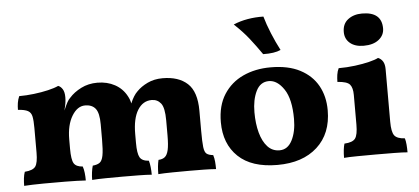

<svg xmlns="http://www.w3.org/2000/svg" viewBox="-50 -821 2036 934"><g transform="rotate(-5 968.5 -353.5)"><path d="M33 3Q33 -16 35 -33.5Q37 -51 42 -65Q82 -68 94.5 -85.5Q107 -103 107 -153V-273Q107 -309 103 -329Q99 -349 83.5 -357.5Q68 -366 35 -368Q35 -385 37.5 -401.5Q40 -418 47 -434Q82 -434 119.5 -438.5Q157 -443 189 -450.5Q221 -458 240 -467Q252 -463 261 -449Q270 -435 270 -409Q270 -396 268 -382Q266 -368 260 -345Q271 -371 278.5 -384.5Q286 -398 294 -405Q316 -430 351.5 -448Q387 -466 431 -466Q479 -466 516.5 -445.5Q554 -425 574 -387Q584 -369 587 -351Q603 -389 622 -407Q643 -429 675.5 -444.5Q708 -460 749 -460Q827 -460 870.5 -420Q914 -380 914 -287V-189Q914 -135 917 -109.5Q920 -84 930.5 -76Q941 -68 962 -66Q967 -51 968.5 -33.5Q970 -16 970 3Q944 1 909.5 0.5Q875 0 838 0Q802 0 758 0.5Q714 1 688 3Q688 -38 695 -66Q715 -67 726.5 -76.5Q738 -86 743.5 -110Q749 -134 749 -181V-254Q749 -316 732 -337.5Q715 -359 687 -359Q644 -359 618.5 -318Q593 -277 593 -201V-158Q593 -106 604 -87Q615 -68 648 -66Q652 -53 654 -34.5Q656 -16 656 3Q633 1 592.5 0.5Q552 0 513 0Q473 0 432.5 0.5Q392 1 365 3Q365 -16 367.5 -34.5Q370 -53 374 -66Q396 -68 408 -76.5Q420 -85 425 -110.5Q430 -136 430 -189V-263Q430 -318 413 -339.5Q396 -361 362 -361Q324 -361 297.5 -317Q271 -273 271 -203V-158Q271 -104 282 -86Q293 -68 325 -66Q330 -52 332 -34Q334 -16 334 3Q318 2 290.5 1Q263 0 233.5 0Q204 0 181 0Q157 0 128.5 0Q100 0 74 1Q48 2 33 3Z M1270 9Q1144 9 1078.5 -53.5Q1013 -116 1013 -222Q1013 -303 1048 -357.5Q1083 -412 1142.5 -439.5Q1202 -467 1277 -467Q1363 -467 1420.5 -437Q1478 -407 1507 -355Q1536 -303 1536 -235Q1536 -121 1464.5 -56Q1393 9 1270 9ZM1286 -61Q1326 -61 1347.5 -103Q1369 -145 1369 -207Q1369 -304 1336.5 -352.5Q1304 -401 1263 -401Q1221 -401 1200.5 -359Q1180 -317 1180 -256Q1180 -200 1192 -156Q1204 -112 1227.5 -86.5Q1251 -61 1286 -61ZM1247 -534Q1218 -576 1188.5 -613.5Q1159 -651 1117 -690Q1149 -704 1187 -710.5Q1225 -717 1264 -716Q1275 -677 1293.5 -632Q1312 -587 1333 -547Q1303 -533 1247 -534Z M1595 3Q1595 -18 1597 -35.5Q1599 -53 1603 -66Q1643 -68 1656 -85.5Q1669 -103 1669 -153V-298Q1669 -333 1655.5 -349Q1642 -365 1595 -368Q1595 -385 1597.5 -402.5Q1600 -420 1607 -434Q1648 -434 1687 -439Q1726 -444 1756.5 -451.5Q1787 -459 1802 -467Q1817 -461 1825.5 -447Q1834 -433 1834 -409V-153Q1834 -103 1847 -85.5Q1860 -68 1898 -66Q1902 -53 1903.5 -35Q1905 -17 1905 3Q1885 1 1840.5 0.5Q1796 0 1750 0Q1705 0 1660 0.5Q1615 1 1595 3ZM1738 -532Q1696 -532 1671.5 -552.5Q1647 -573 1647 -607Q1647 -647 1674.5 -668Q1702 -689 1743 -689Q1839 -689 1839 -608Q1839 -575 1812 -553.5Q1785 -532 1738 -532Z"/></g></svg>

Font: Vollkorn ExtraBold
Style: Regular
Weight: 800
Designer: Friedrich Althausen
Foundry: Friedrich Althausen
Version: Version 5.000; ttfautohint (v1.8.3)